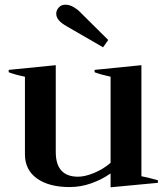

<svg xmlns="http://www.w3.org/2000/svg" viewBox="-20 -785 708 816"><path d="M219 -727Q219 -741 229.5 -753Q240 -765 258 -765Q276 -765 293.5 -754.5Q311 -744 319 -735L440 -615L418 -584L264 -673Q241 -686 230 -699Q219 -712 219 -727ZM651 -19V-8L450 11V-48Q415 -23 369.5 -6.5Q324 10 276 10Q188 10 137 -26.5Q86 -63 86 -129V-459Q42 -468 17 -478V-488L217 -508V-139Q217 -34 312 -34Q341 -34 380 -50Q419 -66 450 -93V-459Q408 -468 382 -478V-488L581 -508V-36Q608 -31 651 -19Z"/></svg>

Font: Trirong SemiBold
Style: Regular
Weight: 600
Designer: Katatrad Team
Foundry: CadsonDemak
Version: Version 1.000